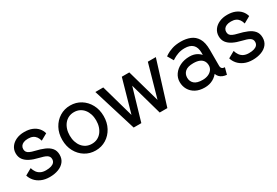

<svg xmlns="http://www.w3.org/2000/svg" viewBox="34 -1230 2813 1952"><g transform="rotate(-30 1440.5 -254.5)"><path d="M251 -517.6Q197.8 -517.6 156.5 -498.8Q115.2 -480 91.8 -447Q68.4 -414.1 68.4 -371.1Q68.4 -328.6 90.3 -298.3Q112.3 -268.1 153.1 -247.6Q193.8 -227.1 251 -213.9Q277.8 -207.5 298.3 -200.9Q318.8 -194.3 333 -185.8Q347.2 -177.2 354.2 -165.5Q361.3 -153.8 361.3 -137.2Q361.3 -115.2 349.1 -100.1Q336.9 -85 312.3 -76.9Q287.6 -68.8 251 -68.8Q214.4 -68.8 189.2 -81.5Q164.1 -94.2 148.7 -116.2Q133.3 -138.2 125.5 -166.5L48.8 -123.5Q58.6 -88.4 84.7 -57.9Q110.8 -27.3 152.8 -8.8Q194.8 9.8 251 9.8Q307.1 9.8 352.1 -7.1Q397 -23.9 423.1 -56.6Q449.2 -89.4 449.2 -137.2Q449.2 -185.1 423.6 -215.6Q397.9 -246.1 353 -264.9Q308.1 -283.7 251 -296.9Q215.3 -305.2 194.6 -314.9Q173.8 -324.7 165 -338.1Q156.2 -351.6 156.2 -371.1Q156.2 -390.6 166.5 -406Q176.8 -421.4 197.8 -430.4Q218.8 -439.5 251 -439.5Q283.2 -439.5 305.4 -429.2Q327.6 -418.9 341.6 -399.4Q355.5 -379.9 362.8 -351.6L439.5 -394.5Q430.2 -430.2 406 -457.8Q381.8 -485.4 343.3 -501.5Q304.7 -517.6 251 -517.6Z M634.8 -253.9Q634.8 -294.4 645.8 -328.1Q656.7 -361.8 677.2 -387Q697.8 -412.1 726.3 -425.8Q754.9 -439.5 790 -439.5Q825.2 -439.5 853.8 -425.8Q882.3 -412.1 902.8 -387Q923.3 -361.8 934.3 -328.1Q945.3 -294.4 945.3 -253.9Q945.3 -213.9 934.3 -179.9Q923.3 -146 902.8 -120.8Q882.3 -95.7 853.8 -82Q825.2 -68.4 790 -68.4Q754.9 -68.4 726.3 -82Q697.8 -95.7 677.2 -120.8Q656.7 -146 645.8 -179.9Q634.8 -213.9 634.8 -253.9ZM546.9 -253.9Q546.9 -177.7 579.1 -118.2Q611.3 -58.6 666.5 -24.4Q721.7 9.8 790 9.8Q858.9 9.8 913.8 -24.4Q968.8 -58.6 1001 -118.2Q1033.2 -177.7 1033.2 -253.9Q1033.2 -330.1 1001 -389.6Q968.8 -449.2 913.8 -483.4Q858.9 -517.6 790 -517.6Q721.7 -517.6 666.5 -483.4Q611.3 -449.2 579.1 -389.6Q546.9 -330.1 546.9 -253.9Z M1238.8 0H1328.6L1438.5 -376L1544.4 0H1634.3L1792 -507.8H1698.2L1589.4 -122.1L1480.5 -507.8H1392.6L1283.7 -122.1L1174.8 -507.8H1082Z M2070.3 9.8Q2125.5 9.8 2168.5 -13.9Q2211.4 -37.6 2236.1 -77.4Q2260.7 -117.2 2260.7 -166Q2260.7 -214.8 2240 -254.6Q2219.2 -294.4 2180.9 -318.1Q2142.6 -341.8 2089.8 -341.8Q2027.8 -341.8 1979.2 -318.1Q1930.7 -294.4 1902.8 -254.6Q1875 -214.8 1875 -166Q1875 -117.2 1897.9 -77.4Q1920.9 -37.6 1964.6 -13.9Q2008.3 9.8 2070.3 9.8ZM2216.8 -166Q2216.8 -136.7 2200.2 -114.7Q2183.6 -92.8 2155 -80.6Q2126.5 -68.4 2089.8 -68.4Q2023.9 -68.4 1993.4 -95.2Q1962.9 -122.1 1962.9 -166Q1962.9 -210 1993.4 -236.8Q2023.9 -263.7 2089.8 -263.7Q2133.8 -263.7 2161.9 -251.5Q2189.9 -239.3 2203.4 -217.3Q2216.8 -195.3 2216.8 -166ZM2304.7 -110.8V-296.9Q2304.7 -382.3 2276.1 -430.4Q2247.6 -478.5 2198.7 -498Q2149.9 -517.6 2089.8 -517.6Q2027.8 -517.6 1984.1 -502.4Q1940.4 -487.3 1917.5 -472.2Q1894.5 -457 1894.5 -457L1934.6 -388.2Q1934.6 -388.2 1955.1 -401.1Q1975.6 -414.1 2010.5 -427Q2045.4 -439.9 2089.4 -439.9Q2120.1 -439.9 2143.8 -432.4Q2167.5 -424.8 2183.8 -409.2Q2200.2 -393.6 2208.5 -369.6Q2216.8 -345.7 2216.8 -312.5V-228.5L2226.6 -219.2V-125L2216.8 -110.8Q2216.8 -82.5 2224.4 -61Q2231.9 -39.6 2246.1 -24.7Q2260.3 -9.8 2281 -1.2Q2301.8 7.3 2328.1 9.8L2348.6 -67.4Q2326.7 -67.4 2315.7 -78.1Q2304.7 -88.9 2304.7 -110.8Z M2633.8 -517.6Q2580.6 -517.6 2539.3 -498.8Q2498 -480 2474.6 -447Q2451.2 -414.1 2451.2 -371.1Q2451.2 -328.6 2473.1 -298.3Q2495.1 -268.1 2535.9 -247.6Q2576.7 -227.1 2633.8 -213.9Q2660.6 -207.5 2681.2 -200.9Q2701.7 -194.3 2715.8 -185.8Q2730 -177.2 2737.1 -165.5Q2744.1 -153.8 2744.1 -137.2Q2744.1 -115.2 2731.9 -100.1Q2719.7 -85 2695.1 -76.9Q2670.4 -68.8 2633.8 -68.8Q2597.2 -68.8 2572 -81.5Q2546.9 -94.2 2531.5 -116.2Q2516.1 -138.2 2508.3 -166.5L2431.6 -123.5Q2441.4 -88.4 2467.5 -57.9Q2493.7 -27.3 2535.6 -8.8Q2577.6 9.8 2633.8 9.8Q2689.9 9.8 2734.9 -7.1Q2779.8 -23.9 2805.9 -56.6Q2832 -89.4 2832 -137.2Q2832 -185.1 2806.4 -215.6Q2780.8 -246.1 2735.8 -264.9Q2690.9 -283.7 2633.8 -296.9Q2598.1 -305.2 2577.4 -314.9Q2556.6 -324.7 2547.9 -338.1Q2539.1 -351.6 2539.1 -371.1Q2539.1 -390.6 2549.3 -406Q2559.6 -421.4 2580.6 -430.4Q2601.6 -439.5 2633.8 -439.5Q2666 -439.5 2688.2 -429.2Q2710.4 -418.9 2724.4 -399.4Q2738.3 -379.9 2745.6 -351.6L2822.3 -394.5Q2813 -430.2 2788.8 -457.8Q2764.6 -485.4 2726.1 -501.5Q2687.5 -517.6 2633.8 -517.6Z"/></g></svg>

Font: Giphurs
Style: Regular
Weight: 400
Version: Version 2.010